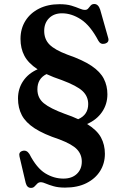

<svg xmlns="http://www.w3.org/2000/svg" viewBox="-20 -734 632 960"><path d="M185 177Q173.5 177 166.5 184Q159.5 191 152.8 198.2Q146 205.5 135 205.5Q115 205.5 108.5 180.5L77.5 48.5Q72 26.5 92.5 20.5Q113 14.5 127 36Q163 106 206.2 132.5Q249.5 159 297 159Q339.5 159 364.2 135.5Q389 112 389 74Q389 38.5 365.2 13Q341.5 -12.5 277 -37Q198.5 -63 153.5 -92.2Q108.5 -121.5 89.2 -158Q70 -194.5 70 -241.5Q70 -290.5 95.8 -328.8Q121.5 -367 168 -387.5Q121.5 -418 102 -455Q82.5 -492 82.5 -539.5Q82.5 -590.5 107 -629.8Q131.5 -669 175.5 -691Q219.5 -713 277.5 -713Q313 -713 337 -705.8Q361 -698.5 377 -691.5Q393 -684.5 405 -684.5Q415.5 -684.5 421.2 -691.8Q427 -699 433.5 -706.5Q440 -714 451.5 -714Q471.5 -714 481 -685.5L520.5 -546Q528.5 -522 503.5 -515.5Q483 -510.5 472 -530Q432 -606 385 -636.8Q338 -667.5 290 -667.5Q249.5 -667.5 225.2 -643Q201 -618.5 201 -579.5Q201 -538 227.5 -511.2Q254 -484.5 316.5 -461Q394.5 -434 438 -404.5Q481.5 -375 499.2 -340Q517 -305 517 -262.5Q517 -213 490.2 -174Q463.5 -135 415.5 -114Q465.5 -83 485 -46.5Q504.5 -10 504.5 35Q504.5 82.5 480.8 120.8Q457 159 412.5 181.5Q368 204 305 204Q271.5 204 248 197.2Q224.5 190.5 209 183.8Q193.5 177 185 177ZM304.5 -164.5Q341.5 -152 371 -138Q421 -160 421 -213.5Q421 -252 393 -278.5Q365 -305 289 -333.5Q245.5 -348 212.5 -363.5Q167 -341 167 -287.5Q167 -244 199 -217.8Q231 -191.5 304.5 -164.5Z"/></svg>

Font: Fraunces 9pt SemiBold
Style: Regular
Weight: 600
Version: Version 1.000;[b76b70a41]